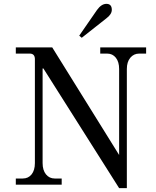

<svg xmlns="http://www.w3.org/2000/svg" viewBox="-20 -958 810 996"><path d="M532 -938Q560 -938 560 -907Q560 -884 532 -863L404 -762L391 -773L483 -906Q506 -938 532 -938ZM62 0V-32H98Q127 -32 144 -53.5Q161 -75 161 -112V-653Q160 -680 134 -680H62V-712H251L598 -154V-600Q598 -637 581 -658.5Q564 -680 536 -680H500V-712H738V-680H702Q674 -680 656 -658.5Q638 -637 638 -600V18H598L205 -603H201V-112Q201 -75 218.5 -53.5Q236 -32 264 -32H300V0Z"/></svg>

Font: Old Standard TT
Style: Regular
Weight: 400
Designer: Alexey Kryukov <alexios@thessalonica.org.ru>
Version: Version 2.2